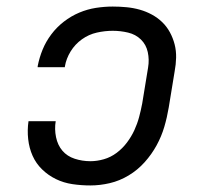

<svg xmlns="http://www.w3.org/2000/svg" viewBox="-20 -558 640 586"><path d="M256 8Q228 8 201 4Q174 0 150.5 -11.5Q127 -23 108.5 -41Q90 -59 79.5 -82.5Q69 -106 66 -133.5Q63 -161 67 -188H150Q146 -164 151 -139.5Q156 -115 170.5 -98Q185 -81 208 -73.5Q231 -66 256 -66Q276 -66 297 -72Q318 -78 336 -91.5Q354 -105 367.5 -123Q381 -141 390 -160.5Q399 -180 404.5 -200.5Q410 -221 414 -242L432 -352Q436 -376 431 -399Q426 -422 410 -437.5Q394 -453 371 -458.5Q348 -464 324 -464Q300 -464 275.5 -458.5Q251 -453 230 -438Q209 -423 195.5 -401Q182 -379 178 -355Q178 -354 178 -354Q178 -354 178 -353H95Q95 -354 95 -354.5Q95 -355 95 -356Q100 -382 110 -406.5Q120 -431 136.5 -453Q153 -475 175 -492Q197 -509 222 -519.5Q247 -530 273 -534Q299 -538 324 -538Q345 -538 366 -536Q387 -534 406.5 -528.5Q426 -523 443.5 -513.5Q461 -504 475 -490.5Q489 -477 498.5 -459.5Q508 -442 513 -422.5Q518 -403 517.5 -382Q517 -361 513 -340L495 -230Q490 -200 481.5 -171Q473 -142 458 -114.5Q443 -87 421.5 -63Q400 -39 372.5 -22.5Q345 -6 315 1Q285 8 256 8Z"/></svg>

Font: Iosevka Slab Extended
Style: Italic
Weight: 400
Width: 7
Italic angle: -9°
Monospace: yes
Designer: Belleve Invis
Foundry: Belleve Invis
Version: Version 11.1.0; ttfautohint (v1.8.3)